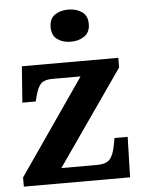

<svg xmlns="http://www.w3.org/2000/svg" viewBox="-54 -813 637 857"><g transform="rotate(-5 264.5 -385.0)"><path d="M18 0V-41L313 -468H187Q152 -468 136.5 -453.5Q121 -439 110 -398L104 -374H44L56 -536H488V-493L192 -68H353Q392 -68 409 -86.5Q426 -105 434 -149L440 -181H499L494 0ZM284 -626Q248 -626 223.5 -643.5Q199 -661 199 -698Q199 -736 223.5 -753Q248 -770 284 -770Q319 -770 344.5 -753Q370 -736 370 -698Q370 -661 344.5 -643.5Q319 -626 284 -626Z"/></g></svg>

Font: Noto Serif Gurmukhi
Style: Bold
Weight: 700
Designer: Vaibhav Singh and the Monotype Design Team
Foundry: Monotype Imaging Inc.
Version: Version 2.004; ttfautohint (v1.8.4.7-5d5b)